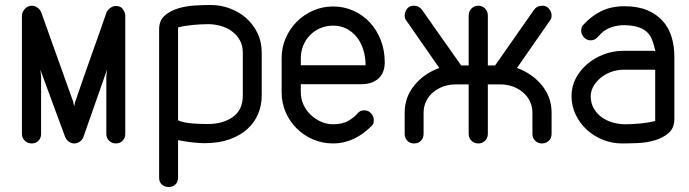

<svg xmlns="http://www.w3.org/2000/svg" viewBox="-20 -576 2768 771"><path d="M68 -513Q68 -527 79.5 -540Q91 -553 108 -553Q119 -553 129.5 -546Q140 -539 145 -528L273 -170L278 -149Q279 -153 280 -159.5Q281 -166 283 -170Q297 -211 313 -257Q329 -303 345.5 -349.5Q362 -396 378 -441Q394 -486 408 -527Q413 -537 423.5 -544.5Q434 -552 445 -552Q464 -552 472.5 -540.5Q481 -529 483 -516V-38Q483 -22 472.5 -11Q462 0 445 0Q429 0 418 -11Q407 -22 407 -38V-270L410 -297L315 -26Q310 -13 299.5 -6.5Q289 0 278 0Q266 0 256 -7.5Q246 -15 242 -26V-25L142 -296L145 -271V-38Q145 -22 134.5 -11Q124 0 107 0Q91 0 79.5 -11Q68 -22 68 -38Z M955 -365Q955 -394 942.5 -415.5Q930 -437 910.5 -451Q891 -465 866 -472Q841 -479 816 -479Q790 -479 756 -476Q722 -473 695 -466V-93Q704 -88 719 -85Q734 -82 750.5 -80.5Q767 -79 783.5 -78.5Q800 -78 813 -78Q876 -78 915.5 -106.5Q955 -135 955 -192ZM1031 -192Q1031 -153 1016.5 -118.5Q1002 -84 973.5 -58Q945 -32 902 -16.5Q859 -1 801 -1Q761 -1 695 -13V137Q695 154 684.5 164.5Q674 175 658 175Q641 175 630 165Q619 155 619 138V-458Q619 -494 641.5 -513.5Q664 -533 696 -542.5Q728 -552 764 -554Q800 -556 826 -556Q866 -556 903.5 -542Q941 -528 969 -503Q997 -478 1014 -443Q1031 -408 1031 -365Z M1188 -314H1448Q1448 -347 1439 -376Q1430 -405 1413 -426.5Q1396 -448 1372 -460.5Q1348 -473 1318 -473Q1290 -473 1266.5 -463Q1243 -453 1225.5 -435.5Q1208 -418 1198 -394Q1188 -370 1188 -343ZM1415 -120Q1425 -133 1443 -133Q1459 -133 1470 -121Q1481 -109 1481 -94Q1481 -89 1480 -83Q1479 -77 1474 -72Q1403 0 1318 0Q1275 0 1237.5 -16Q1200 -32 1172 -59.5Q1144 -87 1127.5 -124.5Q1111 -162 1111 -205V-343Q1111 -386 1127.5 -423.5Q1144 -461 1172 -489Q1200 -517 1237.5 -533.5Q1275 -550 1318 -550Q1361 -550 1399 -533Q1437 -516 1465 -486Q1493 -456 1509 -415Q1525 -374 1525 -326Q1525 -284 1500 -261Q1475 -238 1432 -238H1188V-205Q1188 -179 1198.5 -156Q1209 -133 1227 -115.5Q1245 -98 1268.5 -87.5Q1292 -77 1318 -77Q1356 -77 1380 -91.5Q1404 -106 1415 -120Z M1939 -39Q1939 -22 1928 -11Q1917 0 1901 0Q1884 0 1873 -11Q1862 -22 1862 -39V-237H1809Q1784 -237 1761 -229Q1738 -221 1720 -206Q1702 -191 1691.5 -170Q1681 -149 1681 -123V-39Q1681 -22 1670.5 -11Q1660 0 1643 0Q1626 0 1615.5 -11Q1605 -22 1605 -39V-123Q1605 -186 1644 -233.5Q1683 -281 1744 -303L1612 -493Q1605 -500 1605 -514Q1605 -527 1614 -540Q1623 -553 1642 -553Q1663 -553 1675 -536L1832 -313H1862V-514Q1862 -530 1873 -541.5Q1884 -553 1901 -553Q1917 -553 1928 -541.5Q1939 -530 1939 -514V-313H1968L2124 -536Q2136 -553 2158 -553Q2175 -553 2185 -540.5Q2195 -528 2195 -514Q2195 -500 2188 -493L2056 -303Q2117 -281 2156 -233.5Q2195 -186 2195 -123V-39Q2195 -22 2184 -11Q2173 0 2156 0Q2140 0 2129 -11Q2118 -22 2118 -39V-123Q2118 -149 2107.5 -170Q2097 -191 2079 -206Q2061 -221 2038 -229Q2015 -237 1990 -237H1939Z M2604 -372 2612 -370Q2611 -372 2610.5 -376Q2610 -380 2609 -382Q2604 -404 2596.5 -421Q2589 -438 2575 -450Q2561 -462 2538 -468.5Q2515 -475 2480 -475Q2448 -473 2424.5 -462.5Q2401 -452 2381 -428Q2369 -414 2352 -414Q2336 -414 2325 -426Q2314 -438 2314 -452Q2314 -468 2322 -476Q2356 -513 2396 -532Q2436 -551 2487 -551Q2541 -551 2579 -535Q2617 -519 2641.5 -491.5Q2666 -464 2677 -427Q2688 -390 2688 -347V-99Q2688 -62 2665 -42Q2642 -22 2609.5 -12.5Q2577 -3 2541 -1.5Q2505 0 2478 0Q2438 0 2401.5 -14.5Q2365 -29 2337 -54.5Q2309 -80 2292 -115Q2275 -150 2275 -191Q2275 -229 2292.5 -262Q2310 -295 2339 -319.5Q2368 -344 2405.5 -358Q2443 -372 2483 -372ZM2611 -296H2483Q2461 -296 2438 -288.5Q2415 -281 2396.5 -267Q2378 -253 2365.5 -233.5Q2353 -214 2352 -191Q2352 -162 2364.5 -140.5Q2377 -119 2396.5 -105Q2416 -91 2441 -84Q2466 -77 2491 -77Q2517 -77 2550 -80Q2583 -83 2611 -90Z"/></svg>

Font: VDS Compensated
Style: Light
Weight: 300
Designer: artmaker
Foundry: artmaker
Version: Version 1.000 2012 initial release